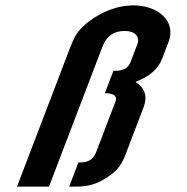

<svg xmlns="http://www.w3.org/2000/svg" viewBox="-20 -693 696 713"><path d="M263.4 -565C255.9 -553 248.5 -537.3 241.1 -518L43.1 0H161.9L359.8 -518C372.3 -550.7 394.1 -578 444 -578C479.9 -578 501.4 -558.1 489.5 -527L465 -463C456.6 -441 437.9 -430 408.7 -430H401.2L369.5 -347C396.3 -347 417.7 -339.1 408.9 -316L337.4 -129C329.2 -107.7 314.1 -90 281.2 -90H271.2L236.9 0H263.1C299.8 0 331.4 -7.5 358 -22.5C406.5 -49.9 427.9 -71.5 445.7 -118L513 -294C528.5 -334.7 518.5 -366.3 483 -389C534.3 -407.7 567.5 -436.7 582.5 -476L605.8 -537C636 -616 565.1 -673 475.3 -673C444.5 -673 413.3 -666.7 381.8 -654C336.4 -635.8 285.9 -601 263.4 -565Z"/></svg>

Font: Din Kursivschrift
Style: Breit
Weight: 400
Version: Version 1.089